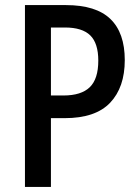

<svg xmlns="http://www.w3.org/2000/svg" viewBox="-20 -734 546 754"><path d="M78 0V-714H239Q357 -714 413.5 -659.5Q470 -605 470 -498Q470 -391 412.5 -330.5Q355 -270 234 -270H180V0ZM180 -359H229Q299 -359 332.5 -391.5Q366 -424 366 -496Q366 -564 334.5 -595Q303 -626 235 -626H180Z"/></svg>

Font: Noto Sans Condensed Medium
Style: Regular
Weight: 500
Width: 3
Designer: Monotype Design Team
Foundry: Monotype Imaging Inc.
Version: Version 2.013; ttfautohint (v1.8.4.7-5d5b)